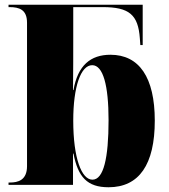

<svg xmlns="http://www.w3.org/2000/svg" viewBox="-20 -780 715 810"><path d="M438 10C567 10 633 -86 633 -271C633 -454 567 -549 446 -549C362 -549 308 -504 290 -400H288C289 -478 289 -556 289 -599V-750H413C525 -750 563 -718 570 -618L572 -590H582V-760H16V-750H20C62 -750 94 -739 94 -684V-79C94 -19 55 -10 22 -10H16V0H288V-132H290C309 -33 348 10 438 10ZM370 -22C324 -22 289 -113 289 -271C289 -415 321 -505 369 -505C415 -505 438 -420 438 -273C438 -113 417 -22 370 -22Z"/></svg>

Font: Noto Serif Display Black
Style: Regular
Weight: 900
Designer: Monotype Design Team
Foundry: Monotype Imaging Inc.
Version: Version 2.009